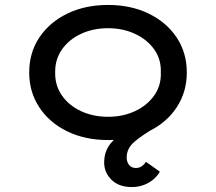

<svg xmlns="http://www.w3.org/2000/svg" viewBox="-20 -556 873 776"><path d="M513 200Q460 200 430.5 170.5Q401 141 401 101Q401 55 428.5 22Q456 -11 502 -36Q548 -61 603 -84L607 -40Q558 -12 525 15.5Q492 43 492 80Q492 99 502 111Q512 123 529 123Q542 123 552 116.5Q562 110 570 98L626 138Q617 154 600.5 168.5Q584 183 561.5 191.5Q539 200 513 200ZM417 10Q324 10 252 -25Q180 -60 139 -122Q98 -184 98 -263Q98 -343 139 -404.5Q180 -466 252 -501Q324 -536 417 -536Q509 -536 581 -501Q653 -466 694 -404.5Q735 -343 735 -263Q735 -184 694 -122Q653 -60 581 -25Q509 10 417 10ZM417 -84Q477 -84 526 -107Q575 -130 603.5 -170.5Q632 -211 630 -263Q632 -316 603.5 -356Q575 -396 526 -419Q477 -442 417 -442Q356 -442 307 -419Q258 -396 230 -355.5Q202 -315 203 -263Q202 -211 230 -170.5Q258 -130 307 -107Q356 -84 417 -84Z"/></svg>

Font: Lexend Mega
Style: Regular
Weight: 400
Designer: Bonnie Shaver-Troup, Thomas Jockin
Foundry: Lexend
Version: Version 1.007